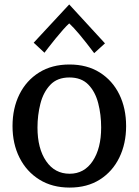

<svg xmlns="http://www.w3.org/2000/svg" viewBox="-20 -827 621 860"><path d="M292 13.2Q213.9 13.2 156.5 -22.5Q99.1 -58.1 67.6 -120.4Q36.1 -182.6 36.1 -262.2Q36.1 -341.8 66.9 -404.1Q97.7 -466.3 155 -502.2Q212.4 -538.1 291 -538.1Q370.1 -538.1 427 -502.2Q483.9 -466.3 514.4 -404.1Q544.9 -341.8 544.9 -262.2Q544.9 -183.6 514.4 -121.1Q483.9 -58.6 427.2 -22.7Q370.6 13.2 292 13.2ZM292 -48.8Q357.4 -48.8 395.3 -105.7Q433.1 -162.6 433.1 -255.9Q433.1 -313.5 419.9 -364.7Q406.7 -416 375.7 -448Q344.7 -480 291 -480Q236.3 -480 205.1 -446.8Q173.8 -413.6 160.9 -362.3Q147.9 -311 147.9 -255.9Q147.9 -162.1 186.5 -105.5Q225.1 -48.8 292 -48.8ZM401.9 -588.9Q327.1 -688.5 290 -722.2Q278.8 -712.4 262.2 -693.6Q245.6 -674.8 228.5 -653.8Q211.4 -632.8 198.2 -615.7L179.2 -590.8L130.9 -635.7L290 -807.1L450.2 -632.8Z"/></svg>

Font: Trocchi
Style: Regular
Weight: 400
Designer: Vernon Adams
Foundry: Vernon Adams
Version: Version 1.101; ttfautohint (v1.8.4.7-5d5b);gftools[0.9.27]